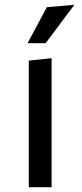

<svg xmlns="http://www.w3.org/2000/svg" viewBox="-20 -780 340 800"><path d="M195 0H100V-527.5L195 -537.5ZM175 -750 290 -760 170 -600H95Z"/></svg>

Font: B612
Style: Regular
Weight: 400
Designer: Nicolas Chauveau, Thomas Paillot, Jonathan Favre-Lamarine, Jean-Luc Vinot
Foundry: AIRBUS
Version: Version 1.008